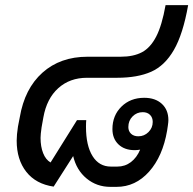

<svg xmlns="http://www.w3.org/2000/svg" viewBox="-20 -720 753 748"><path d="M636 -252Q636 -245 634 -231L631 -211Q614 -111 561 -51.5Q508 8 434 8H410Q357 8 317.5 -24.5Q278 -57 265 -112L189 7Q120 -3 82.5 -50.5Q45 -98 45 -172Q45 -195 50 -227L57 -263Q76 -375 145.5 -437Q215 -499 321 -499H450Q500 -499 533 -516.5Q566 -534 588.5 -577.5Q611 -621 625 -700H713Q693 -587 657.5 -525.5Q622 -464 569 -440.5Q516 -417 436 -417H319Q252 -417 207 -376.5Q162 -336 149 -263L142 -224Q138 -196 138 -183Q138 -149 148 -123.5Q158 -98 177 -87L280 -252H316Q315 -243 315 -226Q315 -153 340.5 -112Q366 -71 412 -71H437Q467 -71 490 -88.5Q513 -106 526 -137Q514 -135 505 -135Q465 -135 441.5 -157.5Q418 -180 418 -217Q418 -270 453 -304.5Q488 -339 542 -339Q585 -339 610.5 -315.5Q636 -292 636 -252ZM575 -245Q575 -262 564.5 -272.5Q554 -283 536 -283Q513 -283 496.5 -266.5Q480 -250 480 -225Q480 -209 490.5 -199Q501 -189 519 -189Q542 -189 558.5 -205.5Q575 -222 575 -245Z"/></svg>

Font: Bai Jamjuree Medium
Style: Italic
Weight: 500
Italic angle: -10°
Version: Version 1.000; ttfautohint (v1.6)